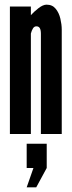

<svg xmlns="http://www.w3.org/2000/svg" viewBox="-20 -575 308 824"><path d="M22.5 0V-547H112.5V-510Q125.5 -524.5 145 -539.8Q164.5 -555 180 -555Q205 -555 219.2 -537.2Q233.5 -519.5 239.2 -494.5Q245 -469.5 245 -448V0H155.5V-430Q155.5 -446 151 -454Q146.5 -462 136 -462Q127 -462 121.5 -453.2Q116 -444.5 112.5 -431V0ZM94.5 229 123.5 146H94.5V42H180.5V146L135.5 229Z"/></svg>

Font: League Gothic SemiCondensed
Style: Regular
Weight: 400
Width: 4
Designer: The League of Moveable Type
Version: Version 2.001